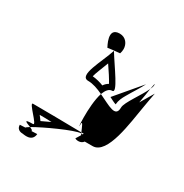

<svg xmlns="http://www.w3.org/2000/svg" viewBox="-111 -734 588 612"><g transform="rotate(30 183.5 -428.0)"><path d="M68 -292C83 -292 96 -292 112 -291C101 -286 90 -281 80 -276C77 -281 71 -288 68 -292ZM153 -483C156 -496 166 -519 175 -543C189 -523 203 -501 210 -488C203 -484 198 -479 194 -473C182 -478 166 -482 153 -483ZM29 -233C29 -212 50 -213 50 -213C54 -213 89 -203 92 -235L69 -234C76 -236 69 -239 61 -243C53 -238 49 -235 49 -234ZM196 -332C196 -347 205 -324 211 -310H220L217 -306C216 -307 214 -307 212 -307C213 -305 214 -303 215 -302L204 -284C209 -280 227 -278 235 -290H264C318 -290 331 -416 342 -478C346 -500 349 -520 352 -534L323 -485C327 -507 330 -526 332 -540C319 -510 281 -461 281 -442C281 -403 245 -428 204 -447C187 -396 196 -294 196 -332ZM235 -454C245 -449 254 -444 261 -442C262 -457 268 -469 275 -481C288 -504 305 -529 313 -546ZM148 -585 170 -588 171 -587V-588L192 -590C194 -596 195 -601 195 -607C195 -625 183 -644 160 -644C113 -644 148 -586 148 -585ZM32 -312C16 -312 80 -256 64 -256C25 -256 46 -249 61 -243C95 -263 188 -306 212 -307C211 -308 212 -309 211 -310C151 -311 76 -312 32 -312ZM332 -540C335 -546 337 -552 337 -556C337 -566 335 -558 332 -540ZM148 -463C166 -463 185 -456 204 -447C210 -463 218 -474 230 -474C251 -474 198 -543 171 -587C156 -539 110 -463 148 -463Z"/></g></svg>

Font: CiSf CamouflageKit II
Style: Outline
Weight: 400
Version: Version 1